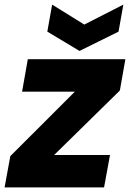

<svg xmlns="http://www.w3.org/2000/svg" viewBox="-40 -816 566 836"><path d="M505.9 -558.1 481.9 -421.9 195.8 -141.1H439L413.1 0H-20L4.9 -136.2L286.1 -417H56.2L81.1 -558.1ZM327.1 -709 497.1 -795.9 476.1 -678.2 306.2 -594.2 166 -678.2 187 -795.9Z"/></svg>

Font: SVN-Poppins
Style: Bold Italic
Weight: 700
Italic angle: -10°
Designer: Ninad Kale (Devanagari), Jonny Pinhorn (Latin)
Foundry: Indian Type Foundry
Version: Version 3.002 2017